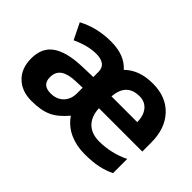

<svg xmlns="http://www.w3.org/2000/svg" viewBox="-94 -826 1106 1106"><g transform="rotate(45 458.5 -273.5)"><path d="M648.9 9.8Q582 9.8 527.1 -14.9Q472.2 -39.6 437 -90.8Q389.2 -33.7 341.1 -12Q293 9.8 215.8 9.8Q137.2 9.8 89.6 -36.4Q42 -82.5 42 -163.1Q42 -250 101.1 -291.3Q160.2 -332.5 277.8 -336.9L371.1 -339.8V-380.9Q371.1 -414.6 349.4 -430.7Q327.6 -446.8 290 -446.8Q221.7 -446.8 141.1 -409.2L92.8 -507.8Q185.1 -557.1 298.8 -557.1Q409.7 -557.1 465.8 -493.2Q498 -524.4 540.3 -540.3Q582.5 -556.2 641.1 -556.2Q749 -556.2 811.5 -489Q874 -421.9 874 -308.1V-235.8H521Q523.4 -172.4 558.6 -136.7Q593.8 -101.1 657.2 -101.1Q752.9 -101.1 842.8 -144V-28.8Q804.2 -9.8 759.3 0Q714.4 9.8 648.9 9.8ZM371.1 -252.9 315.9 -251Q255.4 -249 225.1 -227.8Q194.8 -206.5 194.8 -162.1Q194.8 -99.1 263.2 -99.1Q312.5 -99.1 341.8 -128.9Q371.1 -158.7 371.1 -208ZM638.2 -450.2Q532.2 -450.2 523.9 -335H733.9Q732.9 -389.6 707 -419.9Q681.2 -450.2 638.2 -450.2Z"/></g></svg>

Font: CAA NEO Sans
Style: Bold
Weight: 700
Version: Version 1.10